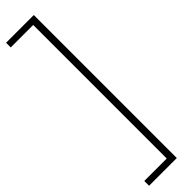

<svg xmlns="http://www.w3.org/2000/svg" viewBox="-393 -932 1106 1106"><g transform="rotate(-45 159.5 -379.5)"><path d="M223 -962V-924H10V-962ZM236 -962V203H193V-962ZM223 164V203H10V164Z"/></g></svg>

Font: Matangi Light
Style: Regular
Weight: 300
Designer: Prashant Pant
Foundry: The Graphic Ant
Version: Version 3.002